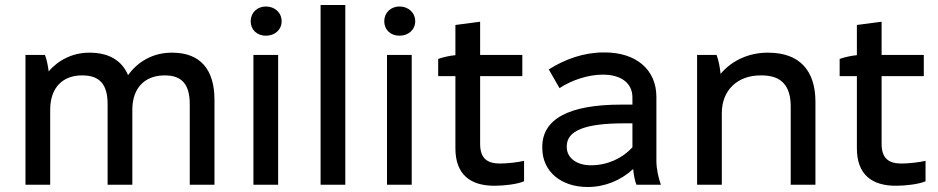

<svg xmlns="http://www.w3.org/2000/svg" viewBox="-20 -740 3755 769"><path d="M82 0H181V-300C181 -391 233 -438 308 -438H310C380 -438 411 -401 411 -323V0H510V-300C510 -391 563 -438 639 -438H641C709 -438 740 -401 740 -323V0H839V-340C839 -462 782 -529 670 -529H667C595 -529 533 -495 493 -439C468 -498 416 -529 339 -529H337C272 -529 214 -500 175 -454C172 -476 167 -504 160 -520H82Z M1045 -597C1081 -597 1108 -621 1108 -655C1108 -689 1081 -714 1045 -714C1010 -714 984 -689 984 -655C984 -621 1009 -597 1045 -597ZM995 0H1094V-520H995Z M1264 0H1363V-720H1264Z M1580 -597C1616 -597 1643 -621 1643 -655C1643 -689 1616 -714 1580 -714C1545 -714 1519 -689 1519 -655C1519 -621 1544 -597 1580 -597ZM1530 0H1629V-520H1530Z M1960 4C1998 4 2052 -2 2079 -14V-96C2058 -90 2009 -85 1983 -85C1932 -85 1903 -105 1903 -164V-435H2072V-520H1903V-653L1804 -640V-519C1781 -517 1755 -511 1735 -504V-435H1804V-146C1804 -40 1865 4 1960 4Z M2334 9C2402 9 2466 -17 2516 -63C2518 -40 2523 -15 2529 0H2627C2617 -28 2609 -64 2609 -96V-352C2609 -461 2528 -530 2402 -530H2398C2318 -530 2243 -503 2178 -462L2221 -387C2271 -420 2337 -441 2393 -441H2395C2469 -441 2513 -406 2513 -350V-321H2468C2258 -321 2152 -263 2152 -152V-147C2152 -54 2226 9 2334 9ZM2347 -78C2289 -78 2250 -108 2250 -151V-154C2250 -216 2321 -246 2480 -246H2513V-150C2474 -107 2414 -78 2347 -78Z M2772 0H2871V-287C2871 -379 2934 -438 3026 -438H3031C3113 -438 3147 -393 3147 -313V0H3246V-332C3246 -458 3182 -529 3057 -529H3054C2981 -529 2912 -499 2866 -444C2864 -467 2858 -500 2850 -520H2772Z M3568 4C3606 4 3660 -2 3687 -14V-96C3666 -90 3617 -85 3591 -85C3540 -85 3511 -105 3511 -164V-435H3680V-520H3511V-653L3412 -640V-519C3389 -517 3363 -511 3343 -504V-435H3412V-146C3412 -40 3473 4 3568 4Z"/></svg>

Font: Fixel Display Medium
Style: Regular
Weight: 500
Designer: AlfaBravo + MacPaw
Foundry: Kyrylo Tkachov, Marchela Mozhyna, Serhii Makarenko, Maria Weinstein, Zakhar Kryvoshyya
Version: Version 1.211